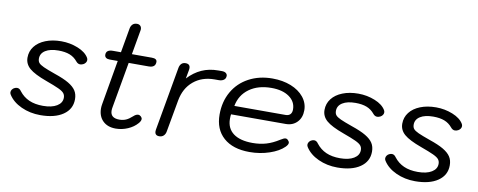

<svg xmlns="http://www.w3.org/2000/svg" viewBox="-62 -986 3184 1279"><g transform="rotate(10 1530.5 -346.0)"><path d="M31 -91Q26 -99 26 -107Q26 -117 32.5 -126Q39 -135 49 -139Q57 -143 66 -143Q82 -143 94 -125Q121 -90 160.5 -72.5Q200 -55 255 -55Q314 -55 348.5 -76Q383 -97 383 -132Q383 -150 373 -162.5Q363 -175 335 -188Q307 -201 249 -222Q166 -252 132 -281.5Q98 -311 98 -354Q98 -397 123.5 -430Q149 -463 195.5 -481.5Q242 -500 302 -500Q361 -500 414.5 -478.5Q468 -457 489 -421Q493 -414 493 -406Q493 -397 487.5 -389Q482 -381 473 -376Q461 -370 451 -370Q435 -370 423 -385Q401 -412 370 -424Q339 -436 294 -436Q238 -436 206 -416Q174 -396 174 -361Q174 -343 183 -332Q192 -321 217 -309.5Q242 -298 296 -279Q358 -258 392.5 -237.5Q427 -217 442.5 -193Q458 -169 458 -135Q458 -68 401.5 -29.5Q345 9 248 9Q178 9 119 -18Q60 -45 31 -91Z M714 -130Q711 -115 711 -104Q711 -53 772 -53Q796 -53 816 -61.5Q836 -70 859 -91Q876 -107 891 -107Q901 -107 909.5 -99Q918 -91 918 -82Q918 -69 904 -53Q879 -24 839.5 -7Q800 10 758 10Q703 10 671 -21.5Q639 -53 639 -106Q639 -120 642 -136L694 -436H640Q623 -436 614 -443Q605 -450 605 -463Q605 -497 651 -497H705L734 -662Q737 -680 748 -691Q759 -702 778 -702Q792 -702 800.5 -693.5Q809 -685 809 -670L808 -662L779 -497H914Q949 -497 949 -474Q949 -436 903 -436H768Z M1023 -19Q1023 -26 1024 -30L1100 -460Q1103 -478 1113.5 -489Q1124 -500 1142 -500Q1173 -500 1173 -471Q1173 -464 1172 -460L1161 -400Q1203 -445 1253 -467.5Q1303 -490 1365 -490H1389Q1407 -490 1416.5 -482.5Q1426 -475 1426 -464Q1426 -446 1413 -436.5Q1400 -427 1379 -427H1351Q1266 -427 1208.5 -379Q1151 -331 1136 -247L1097 -30Q1094 -12 1082.5 -1Q1071 10 1053 10Q1023 10 1023 -19Z M1424 -203Q1424 -290 1462.5 -357.5Q1501 -425 1571 -462.5Q1641 -500 1730 -500Q1800 -500 1855.5 -478Q1911 -456 1943 -416.5Q1975 -377 1975 -328Q1975 -278 1945.5 -247.5Q1916 -217 1869 -217H1499Q1497 -206 1497 -186Q1497 -122 1542.5 -88Q1588 -54 1673 -54Q1723 -54 1765 -66.5Q1807 -79 1851 -107Q1874 -122 1886 -122Q1894 -122 1901 -115Q1911 -105 1911 -96Q1911 -84 1895 -68Q1861 -34 1797.5 -12.5Q1734 9 1663 9Q1550 9 1487 -47Q1424 -103 1424 -203ZM1857 -276Q1878 -276 1889 -287.5Q1900 -299 1900 -320Q1900 -373 1855 -405Q1810 -437 1734 -437Q1644 -437 1584.5 -394Q1525 -351 1511 -276Z M2040 -91Q2035 -99 2035 -107Q2035 -117 2041.5 -126Q2048 -135 2058 -139Q2066 -143 2075 -143Q2091 -143 2103 -125Q2130 -90 2169.5 -72.5Q2209 -55 2264 -55Q2323 -55 2357.5 -76Q2392 -97 2392 -132Q2392 -150 2382 -162.5Q2372 -175 2344 -188Q2316 -201 2258 -222Q2175 -252 2141 -281.5Q2107 -311 2107 -354Q2107 -397 2132.5 -430Q2158 -463 2204.5 -481.5Q2251 -500 2311 -500Q2370 -500 2423.5 -478.5Q2477 -457 2498 -421Q2502 -414 2502 -406Q2502 -397 2496.5 -389Q2491 -381 2482 -376Q2470 -370 2460 -370Q2444 -370 2432 -385Q2410 -412 2379 -424Q2348 -436 2303 -436Q2247 -436 2215 -416Q2183 -396 2183 -361Q2183 -343 2192 -332Q2201 -321 2226 -309.5Q2251 -298 2305 -279Q2367 -258 2401.5 -237.5Q2436 -217 2451.5 -193Q2467 -169 2467 -135Q2467 -68 2410.5 -29.5Q2354 9 2257 9Q2187 9 2128 -18Q2069 -45 2040 -91Z M2566 -91Q2561 -99 2561 -107Q2561 -117 2567.5 -126Q2574 -135 2584 -139Q2592 -143 2601 -143Q2617 -143 2629 -125Q2656 -90 2695.5 -72.5Q2735 -55 2790 -55Q2849 -55 2883.5 -76Q2918 -97 2918 -132Q2918 -150 2908 -162.5Q2898 -175 2870 -188Q2842 -201 2784 -222Q2701 -252 2667 -281.5Q2633 -311 2633 -354Q2633 -397 2658.5 -430Q2684 -463 2730.5 -481.5Q2777 -500 2837 -500Q2896 -500 2949.5 -478.5Q3003 -457 3024 -421Q3028 -414 3028 -406Q3028 -397 3022.5 -389Q3017 -381 3008 -376Q2996 -370 2986 -370Q2970 -370 2958 -385Q2936 -412 2905 -424Q2874 -436 2829 -436Q2773 -436 2741 -416Q2709 -396 2709 -361Q2709 -343 2718 -332Q2727 -321 2752 -309.5Q2777 -298 2831 -279Q2893 -258 2927.5 -237.5Q2962 -217 2977.5 -193Q2993 -169 2993 -135Q2993 -68 2936.5 -29.5Q2880 9 2783 9Q2713 9 2654 -18Q2595 -45 2566 -91Z"/></g></svg>

Font: Kodchasan
Style: Italic
Weight: 400
Italic angle: -10°
Version: Version 1.000; ttfautohint (v1.6)